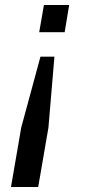

<svg xmlns="http://www.w3.org/2000/svg" viewBox="-20 -548 360 769"><path d="M198 -321 174 -37 133 201H24L65 -37L142 -321ZM257 -528 239 -419H137L156 -528Z"/></svg>

Font: Hubot Sans Medium
Style: Italic
Weight: 500
Italic angle: -10°
Designer: Deni Anggara
Foundry: GitHub
Version: Version 1.001; ttfautohint (v1.8.4.7-5d5b);gftools[0.9.31]